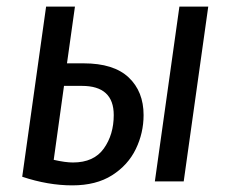

<svg xmlns="http://www.w3.org/2000/svg" viewBox="-20 -547 693 579"><path d="M413 -200Q413 -146 389.5 -97.5Q366 -49 318 -18.5Q270 12 198 12Q125 12 47 -14L119 -527H206L182 -356H232Q323 -356 368 -313.5Q413 -271 413 -200ZM608 -527 534 0H447L521 -527ZM323 -200Q323 -288 227 -288H173L142 -65Q177 -57 200 -57Q263 -57 293 -99Q323 -141 323 -200Z"/></svg>

Font: Fira Sans Condensed
Style: Italic
Weight: 400
Width: 3
Italic angle: -8°
Designer: bBox Type GmbH & Carrois Corporate GbR & Edenspiekermann AG
Foundry: bBox Type GmbH & Carrois Corporate GbR & Edenspiekermann AG
Version: Version 4.301